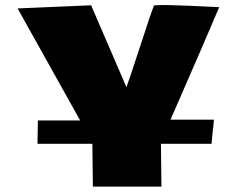

<svg xmlns="http://www.w3.org/2000/svg" viewBox="-20 -521 887 745"><path d="M641.6 -56.6H810.1Q810.1 -52.2 808.1 -34.7Q805.7 -17.1 805.2 -9.8L800.8 37.1H604.5L606.4 203.1H340.3L338.4 37.1H125.5L127 -53.7H291L48.3 -488.3L333.5 -500.5L470.7 -182.6Q480 -207.5 522.5 -337.4Q564.5 -467.3 577.6 -500Q599.1 -502 635.3 -501.2Q671.4 -500.5 710.7 -498.8Q750 -497.1 783 -495.4Q815.9 -493.7 830.6 -493.2Q787.1 -389.6 641.6 -56.6Z"/></svg>

Font: Seymour One
Style: Regular
Weight: 400
Designer: Vernon Adams
Foundry: Vernon Adams
Version: Version 1.100; ttfautohint (v1.8.4.7-5d5b);gftools[0.9.33]